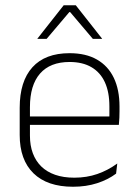

<svg xmlns="http://www.w3.org/2000/svg" viewBox="-20 -701 523 731"><path d="M258 10Q160 10 107.5 -41.2Q55 -92.5 55 -187V-290.5Q55 -391.5 103.5 -445Q152 -498.5 245 -498.5Q307 -498.5 349.2 -474.2Q391.5 -450 413.2 -404.8Q435 -359.5 435 -295.5V-278Q435 -265.5 434.5 -252.8Q434 -240 432.5 -225.5H396Q396.5 -245.5 396.5 -263.2Q396.5 -281 396.5 -296Q396.5 -350.5 379.2 -388Q362 -425.5 328.2 -445.2Q294.5 -465 245 -465Q171 -465 132.5 -421Q94 -377 94 -293V-245V-239V-184.5Q94 -147 105 -117.5Q116 -88 137.2 -67.2Q158.5 -46.5 190 -35.5Q221.5 -24.5 263 -24.5Q310 -24.5 350.5 -38.5Q391 -52.5 426.5 -78.5L422 -40Q391.5 -17 349.8 -3.5Q308 10 258 10ZM422.5 -225.5H75V-257.5H422.5ZM122.5 -554 222.5 -681H268.5L368.5 -554V-553H333.5L247 -655H244L157.5 -553H122.5Z"/></svg>

Font: Anek Devanagari Medium ExtraLight
Style: Regular
Weight: 250
Version: Version 1.003